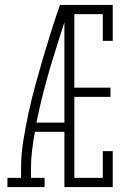

<svg xmlns="http://www.w3.org/2000/svg" viewBox="-20 -755 540 775"><path d="M10 0V-37H65V-74Q65 -130 74 -186.5Q83 -243 95 -298.5Q107 -354 122 -409Q137 -464 153 -518.5Q169 -573 186 -627Q203 -681 222 -735H240V-729L259 -723Q221 -609 186 -493.5Q151 -378 127 -260H240V-223H121Q114 -186 109.5 -148.5Q105 -111 105 -74V-37H160V0ZM240 0V-735H435V-590H395V-698H280V-401H426V-364H280V-37H395V-145H435V0Z"/></svg>

Font: Iosevka Curly Slab Extralight
Style: Regular
Weight: 200
Monospace: yes
Designer: Belleve Invis
Foundry: Belleve Invis
Version: Version 22.1.2; ttfautohint (v1.8.4)